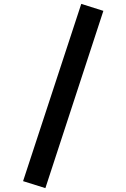

<svg xmlns="http://www.w3.org/2000/svg" viewBox="-20 -845 652 990"><path d="M214 125 99 89 399 -825 513 -789Z"/></svg>

Font: Space Mono
Style: Bold
Weight: 700
Monospace: yes
Designer: Colophon Foundry + Benjamin Critton
Foundry: Colophon Foundry & Benjamin Critton
Version: Version 1.003; ttfautohint (v1.8.4.7-5d5b)